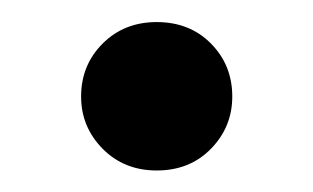

<svg xmlns="http://www.w3.org/2000/svg" viewBox="-20 -311 284 174"><path d="M122 -291Q152 -291 171.2 -271.5Q190.5 -252 190.5 -223.5Q190.5 -196 171.2 -176.2Q152 -156.5 122 -156.5Q92.5 -156.5 73 -176.2Q53.5 -196 53.5 -223.5Q53.5 -252 73 -271.5Q92.5 -291 122 -291Z"/></svg>

Font: Newsreader 24pt Medium
Style: Regular
Weight: 500
Designer: Hugues Gentile
Foundry: Production Type
Version: Version 1.003